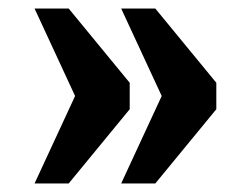

<svg xmlns="http://www.w3.org/2000/svg" viewBox="-20 -495 587 450"><path d="M264 -65 359 -270 264 -475H344L487 -301V-239L344 -65ZM61 -65 156 -270 61 -475H141L284 -301V-239L141 -65Z"/></svg>

Font: Noto Serif Thai SemiCondensed Black
Style: Regular
Weight: 900
Width: 4
Designer: Monotype Design Team
Foundry: Monotype Imaging Inc.
Version: Version 2.002; ttfautohint (v1.8.4.7-5d5b)